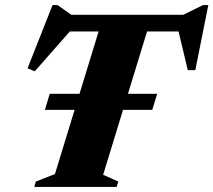

<svg xmlns="http://www.w3.org/2000/svg" viewBox="-20 -733 837 753"><path d="M156 -302 175 -365H596.5L577 -302ZM703.5 -609.5H191.5L269.5 -627.5L116.5 -453.5L88 -465L186 -713H206L279.5 -661L223.5 -675H735.5L670 -661L776 -713H797L746 -458H716.5L675.5 -629.5ZM373 -630H563L384.5 -47.5L444 -21L437.5 0H114.5L120.5 -21L195.5 -50.5Z"/></svg>

Font: Newsreader 24pt ExtraBold
Style: Italic
Weight: 800
Italic angle: -17°
Designer: Hugues Gentile
Foundry: Production Type
Version: Version 1.003